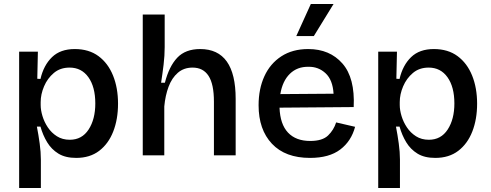

<svg xmlns="http://www.w3.org/2000/svg" viewBox="-20 -779 2461 963"><path d="M76 164V-520H170L167 -384L183 -383Q199 -452 241 -492.5Q283 -533 355 -533Q426 -533 474 -497.5Q522 -462 547 -400Q572 -338 572 -259Q572 -181 548 -119.5Q524 -58 477.5 -22.5Q431 13 362 13Q308 13 273 -8.5Q238 -30 216.5 -65.5Q195 -101 183 -144H165Q173 -103 179 -59.5Q185 -16 185 21V164ZM330 -78Q391 -78 424.5 -129.5Q458 -181 458 -260Q458 -343 423.5 -391.5Q389 -440 329 -440Q282 -440 250 -413Q218 -386 201 -346Q184 -306 184 -267V-252Q184 -227 193 -197Q202 -167 220 -140Q238 -113 265.5 -95.5Q293 -78 330 -78Z M696 0V-706H806V-543Q806 -500 800.5 -454.5Q795 -409 788 -364H807Q828 -446 869 -489.5Q910 -533 984 -533Q1162 -533 1162 -283V0H1053V-269Q1053 -357 1026 -398.5Q999 -440 946 -440Q902 -440 872 -414Q842 -388 825.5 -344Q809 -300 804 -245V0Z M1535 13Q1411 13 1344 -58Q1277 -129 1277 -251Q1277 -333 1306 -396.5Q1335 -460 1391 -496.5Q1447 -533 1526 -533Q1634 -533 1697.5 -460.5Q1761 -388 1754 -242L1382 -239Q1385 -156 1424.5 -114Q1464 -72 1536 -72Q1597 -72 1625.5 -99.5Q1654 -127 1666 -165L1761 -143Q1742 -71 1686.5 -29Q1631 13 1535 13ZM1527 -444Q1471 -445 1434 -409Q1397 -373 1386 -307L1653 -309Q1649 -378 1613 -411.5Q1577 -445 1527 -444ZM1554 -598H1466L1539 -759H1653Z M1877 164V-520H1971L1968 -384L1984 -383Q2000 -452 2042 -492.5Q2084 -533 2156 -533Q2227 -533 2275 -497.5Q2323 -462 2348 -400Q2373 -338 2373 -259Q2373 -181 2349 -119.5Q2325 -58 2278.5 -22.5Q2232 13 2163 13Q2109 13 2074 -8.5Q2039 -30 2017.5 -65.5Q1996 -101 1984 -144H1966Q1974 -103 1980 -59.5Q1986 -16 1986 21V164ZM2131 -78Q2192 -78 2225.5 -129.5Q2259 -181 2259 -260Q2259 -343 2224.5 -391.5Q2190 -440 2130 -440Q2083 -440 2051 -413Q2019 -386 2002 -346Q1985 -306 1985 -267V-252Q1985 -227 1994 -197Q2003 -167 2021 -140Q2039 -113 2066.5 -95.5Q2094 -78 2131 -78Z"/></svg>

Font: Bricolage Grotesque 12pt Medium
Style: Regular
Weight: 500
Designer: Mathieu Triay
Foundry: Atelier Triay
Version: Version 1.001; ttfautohint (v1.8.4.7-5d5b);gftools[0.9.33.de